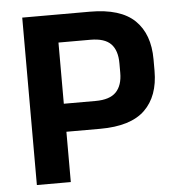

<svg xmlns="http://www.w3.org/2000/svg" viewBox="-48 -685 677 730"><g transform="rotate(-5 290.0 -319.5)"><path d="M151 -192V-299H314Q368 -299 392.2 -324.2Q416.5 -349.5 416.5 -397.5V-434Q416.5 -483 392.5 -507.8Q368.5 -532.5 314.5 -532.5H151V-639H322Q438.5 -639 492.8 -586.5Q547 -534 547 -437.5V-393.5Q547 -297 492.8 -244.5Q438.5 -192 322 -192ZM63.5 0V-639H192.5V-268.5L193 -209V0Z"/></g></svg>

Font: Anek Telugu SemiBold
Style: Regular
Weight: 600
Designer: Omkar Bhoir (Telugu), Yesha Goshar (Latin)
Foundry: Ek Type
Version: Version 1.003